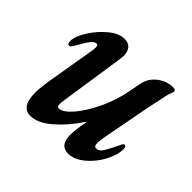

<svg xmlns="http://www.w3.org/2000/svg" viewBox="-124 -618 770 770"><g transform="rotate(45 261.5 -233.0)"><path d="M79 -69Q79 -99 88 -153L119 -336Q123 -356 123 -370Q123 -383 114 -383Q104 -383 92.5 -369.5Q81 -356 61 -320Q57 -312 52 -305.5Q47 -299 42 -299Q32 -299 32 -316Q32 -342 56 -380.5Q80 -419 114.5 -447.5Q149 -476 181 -476Q203 -476 214.5 -462.5Q226 -449 226 -424Q226 -418 224 -404L181 -117V-107Q181 -99 183 -95.5Q185 -92 191 -92Q214 -92 245.5 -129Q277 -166 304 -223.5Q331 -281 342 -340L352 -392Q359 -429 389 -452.5Q419 -476 455 -476Q463 -476 466.5 -474Q470 -472 470 -466Q470 -462 465 -450Q460 -438 454 -405Q445 -370 403 -144Q398 -122 398 -103Q398 -84 410 -84Q426 -84 437 -101.5Q448 -119 469 -162Q474 -176 481 -176Q490 -176 490 -159Q490 -126 468.5 -86Q447 -46 413 -18Q379 10 345 10Q298 10 298 -49Q298 -77 308 -130L306 -131Q267 -72 220 -31Q173 10 131 10Q79 10 79 -69Z"/></g></svg>

Font: Charm
Style: Bold
Weight: 700
Designer: Katatrad Aksorn Co.,Ltd.
Foundry: Cadson Demak Co.,Ltd.
Version: Version 1.001